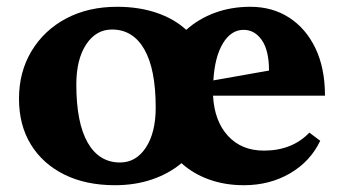

<svg xmlns="http://www.w3.org/2000/svg" viewBox="-20 -531 1014 566"><path d="M319 15Q233 15 169.5 -16.5Q106 -48 71 -105Q36 -162 36 -240Q36 -319 73 -380.5Q110 -442 175 -476.5Q240 -511 325 -511Q389 -511 441 -493.5Q493 -476 529 -443Q566 -476 614 -493.5Q662 -511 718 -511Q783 -511 832.5 -479Q882 -447 910 -388.5Q938 -330 938 -249H608Q612 -174 652 -130.5Q692 -87 758 -87Q841 -87 892 -140L924 -116Q895 -55 835 -20Q775 15 699 15Q643 15 596 -2Q549 -19 515 -50Q478 -19 428 -2Q378 15 319 15ZM334 -52Q381 -52 410 -96Q439 -140 439 -214Q439 -327 405.5 -385.5Q372 -444 310 -444Q263 -444 234 -400Q205 -356 205 -282Q205 -169 238.5 -110.5Q272 -52 334 -52ZM698 -443Q661 -443 637 -403Q613 -363 609 -294L773 -323Q773 -382 752 -412.5Q731 -443 698 -443Z"/></svg>

Font: Platypi
Style: Bold
Weight: 700
Designer: David Sargent
Foundry: Bolt Cutter Type
Version: Version 1.200; ttfautohint (v1.8.4.7-5d5b)